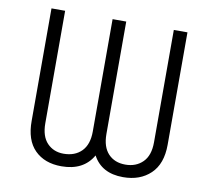

<svg xmlns="http://www.w3.org/2000/svg" viewBox="-81 -819 1015 920"><g transform="rotate(10 427.0 -358.5)"><path d="M96.7 -180.2V-727.1H163.1V-180.2Q163.1 -116.2 194.3 -83.7Q225.6 -51.3 273.9 -51.3Q329.1 -51.3 361.6 -84.2Q394 -117.2 394 -180.2V-727.1H460.4V-180.2Q460.4 -117.2 491.5 -84.2Q522.5 -51.3 574.7 -51.3Q626.5 -51.3 659.2 -83.7Q691.9 -116.2 691.9 -180.2V-727.1H758.3V-180.2Q758.3 -86.9 707.5 -38.6Q656.7 9.8 574.2 9.8Q469.7 9.8 427.2 -69.8Q381.8 9.8 274.4 9.8Q192.4 9.8 144.3 -38.3Q96.2 -86.4 96.7 -180.2Z"/></g></svg>

Font: Interop Light
Style: Regular
Weight: 300
Designer: Rasmus Andersson, Google, Jang Haemin
Foundry: jhaemin
Version: Version 1.007